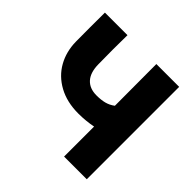

<svg xmlns="http://www.w3.org/2000/svg" viewBox="-183 -905 1077 1077"><g transform="rotate(45 355.0 -366.5)"><path d="M649 0H469V-238Q444 -233 414.5 -230Q385 -227 355 -227Q264 -227 197.5 -263.5Q131 -300 96 -362.5Q61 -425 60 -503Q59 -618 60 -733H239Q237 -617 239 -501Q240 -437 270 -404Q300 -371 355 -371Q391 -371 418 -378Q445 -385 469 -403L468 -733H649Z"/></g></svg>

Font: Kreadon
Style: Regular
Weight: 400
Designer: kohakuno
Foundry: StudioGnu
Version: Version 1.000;Glyphs 3.1.2 (3151)